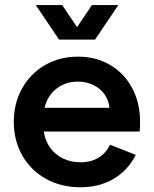

<svg xmlns="http://www.w3.org/2000/svg" viewBox="-20 -748 626 781"><path d="M36.1 -252Q36.1 -328.1 70.1 -388.7Q104 -449.2 163.3 -483.4Q222.7 -517.6 296.9 -517.6Q370.6 -517.6 428.2 -483.6Q485.8 -449.7 517.8 -389.4Q549.8 -329.1 549.8 -252.9Q549.8 -225.6 547.9 -212.9H158.2Q163.6 -175.3 184.1 -147Q204.6 -118.7 236.6 -103.3Q268.6 -87.9 307.6 -87.9Q350.1 -87.9 380.9 -106.7Q411.6 -125.5 427.7 -159.2L532.2 -118.2Q501.5 -56.2 443.4 -21.2Q385.3 13.7 306.6 13.7Q228 13.7 166.5 -20.8Q105 -55.2 70.6 -115.7Q36.1 -176.3 36.1 -252ZM425.3 -309.6Q422.4 -339.8 405.3 -364Q388.2 -388.2 360.1 -402.1Q332 -416 296.9 -416Q246.1 -416 209.5 -387.2Q172.9 -358.4 161.1 -309.6ZM232.9 -727.5 293.5 -637.7 354 -727.5H461.4L366.7 -586.9H220.2L125.5 -727.5Z"/></svg>

Font: Wanted Sans SemiBold
Style: Regular
Weight: 600
Designer: Original Design by Kil Hyung-jin and Kang Hanbin, Wanted Lab, Inc; Hangeul from Source Han Sans by Jang Soo-young and Ka
Foundry: Wanted Lab, Inc.
Version: Version 1.003